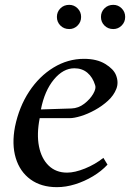

<svg xmlns="http://www.w3.org/2000/svg" viewBox="-20 -760 540 793"><path d="M215 13Q150 13 106 -19Q62 -51 45 -107.5Q28 -164 42 -237Q59 -319 100.5 -382Q142 -445 201 -481Q260 -517 327 -517Q380 -517 414.5 -496Q449 -475 459 -450Q471 -420 460.5 -393Q450 -366 426 -344Q402 -322 372 -305.5Q342 -289 314 -280.5Q286 -272 268 -272H144Q131 -206 141 -155.5Q151 -105 181 -76Q211 -47 257 -47Q289 -47 331 -64Q373 -81 407 -108L424 -80Q399 -53 364 -32Q329 -11 290.5 1Q252 13 215 13ZM149 -308 275 -312Q304 -313 328 -331.5Q352 -350 365 -372.5Q378 -395 373 -408Q363 -441 341 -459.5Q319 -478 287 -478Q241 -478 202.5 -431.5Q164 -385 149 -308ZM448 -640Q426 -640 411.5 -654.5Q397 -669 397 -690Q397 -711 411.5 -725.5Q426 -740 448 -740Q468 -740 482.5 -725.5Q497 -711 497 -690Q497 -669 482.5 -654.5Q468 -640 448 -640ZM266 -640Q244 -640 229.5 -654.5Q215 -669 215 -690Q215 -711 229.5 -725.5Q244 -740 266 -740Q286 -740 300.5 -725.5Q315 -711 315 -690Q315 -669 300.5 -654.5Q286 -640 266 -640Z"/></svg>

Font: Wittgenstein-Italic Regular
Style: Italic
Weight: 400
Italic angle: -11°
Designer: Jörg Drees
Foundry: Jörg Drees
Version: Version 1.000; ttfautohint (v1.8.4.7-5d5b)